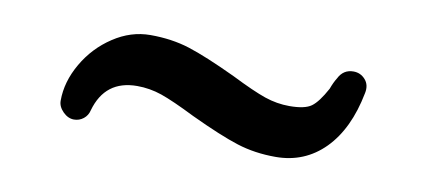

<svg xmlns="http://www.w3.org/2000/svg" viewBox="-32 -435 687 311"><g transform="rotate(10 311.5 -279.5)"><path d="M287.1 -242.2Q250 -260.7 230 -267.6Q210 -274.4 189.5 -274.4Q136.7 -274.4 122.1 -222.7Q120.1 -213.9 113.3 -208.5Q106.4 -203.1 97.7 -203.1Q87.9 -203.1 79.6 -211.4Q71.3 -219.7 71.3 -229.5Q71.3 -260.7 88.9 -291Q106.4 -321.3 135.3 -340.3Q164.1 -359.4 196.3 -359.4Q231.4 -359.4 260.7 -350.1Q290 -340.8 339.8 -317.4Q377 -298.8 397 -292Q417 -285.2 437.5 -285.2Q462.9 -285.2 473.6 -293Q484.4 -300.8 497.1 -324.2Q501 -335 505.9 -342.8Q513.7 -358.4 530.3 -358.4Q542 -358.4 549.8 -349.6Q557.6 -340.8 554.7 -327.1Q543 -266.6 510.3 -233.4Q477.5 -200.2 429.7 -200.2Q395.5 -200.2 366.2 -209.5Q336.9 -218.8 287.1 -242.2Z"/></g></svg>

Font: jf-openhuninn-2.1
Style: Regular
Weight: 400
Designer: [Kosugi Maru]
Designed by MOTOYA      

[Varela Round]
Joe Prince (Latin component); Avraham Cornfeld (Hebrew component)
Foundry: justfont Co., Ltd.
Version: 2.1